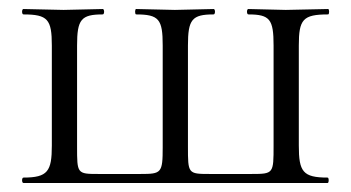

<svg xmlns="http://www.w3.org/2000/svg" viewBox="-20 -406 779 426"><path d="M32 0H707C710 0 710 -12 707 -12C652 -12 643 -25 643 -83V-305C643 -363 652 -374 708 -374C711 -374 711 -386 708 -386L614 -384L531 -386C527 -386 527 -374 531 -374C579 -374 587 -363 587 -305V-83C587 -21 587 -20 538 -20H445C397 -20 397 -21 397 -81V-305C397 -363 406 -374 454 -374C458 -374 458 -386 454 -386L368 -384L282 -386C279 -386 279 -374 282 -374C333 -374 341 -363 341 -305V-79C341 -22 338 -20 292 -20H198C151 -20 151 -21 151 -81V-305C151 -363 160 -374 208 -374C212 -374 212 -386 208 -386L121 -384L32 -386C28 -386 28 -374 32 -374C86 -374 95 -363 95 -305V-83C95 -26 86 -12 32 -12C28 -12 28 0 32 0Z"/></svg>

Font: Cormorant Garamond
Style: Regular
Weight: 400
Designer: Christian Thalmann (Catharsis Fonts)
Foundry: Catharsis Fonts
Version: Version 4.002;Glyphs 3.4 (3410)